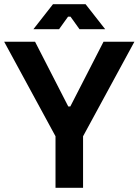

<svg xmlns="http://www.w3.org/2000/svg" viewBox="-26 -900 664 920"><path d="M142 -700 301 -390H311L470 -700H618L372 -247V0H240V-247L-6 -700ZM312 -820H300L257 -760H134L228 -880H384L478 -760H355Z"/></svg>

Font: Space Grotesk Variable
Style: Regular
Weight: 400
Designer: Florian Karsten (Space Grotesk), Colophon Foundry (Space Mono)
Foundry: Florian Karsten
Version: Version 1.106